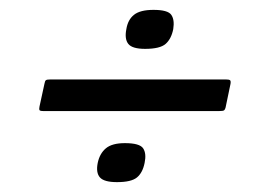

<svg xmlns="http://www.w3.org/2000/svg" viewBox="-20 -499 517 389"><path d="M273 -169Q269 -149 257.5 -139.5Q246 -130 217 -130Q191 -130 182.5 -139.5Q174 -149 178 -169Q182 -188 194.5 -198.5Q207 -209 233 -209Q263 -209 270 -198.5Q277 -188 273 -169ZM331 -440Q327 -420 315.5 -410Q304 -400 274 -400Q248 -400 240 -410Q232 -420 236 -440Q239 -459 251.5 -469Q264 -479 291 -479Q320 -479 327 -469Q334 -459 331 -440ZM68 -274Q61 -274 60 -276Q59 -278 60 -283L70 -329Q71 -335 73 -336.5Q75 -338 82 -338H438Q444 -338 446 -336.5Q448 -335 447 -329L437 -281Q436 -277 434 -275.5Q432 -274 424 -274Z"/></svg>

Font: Glory Medium
Style: Italic
Weight: 500
Italic angle: -12°
Version: Version 1.011